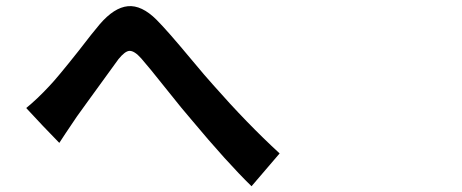

<svg xmlns="http://www.w3.org/2000/svg" viewBox="-20 -655 1540 640"><path d="M818.4 -34.2Q736.3 -114.3 618.2 -255.9Q590.8 -287.1 534.2 -358.4Q473.6 -434.6 450.7 -460.4Q427.7 -486.3 411.1 -485.4Q396.5 -484.4 375 -458Q349.6 -423.8 271.5 -315.4Q246.1 -280.3 236.3 -266.6Q223.6 -248 198.2 -210Q184.6 -188.5 177.7 -178.7L122.1 -236.3L67.4 -294.9Q104.5 -325.2 144.5 -368.2Q169.9 -394.5 241.2 -484.4Q290 -547.9 312.5 -574.2Q360.4 -629.9 406.2 -634.3Q452.1 -638.7 502 -588.9Q538.1 -552.7 615.2 -460Q668 -396.5 690.4 -372.1Q803.7 -243.2 912.1 -143.6Z"/></svg>

Font: Bpmf GenSeki Gothic B
Style: B
Weight: 700
Foundry: But Ko
Version: Version 1.320